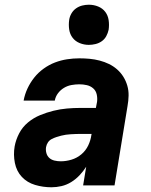

<svg xmlns="http://www.w3.org/2000/svg" viewBox="-20 -785 640 813"><path d="M198 8Q162 8 128.5 -2Q95 -12 72.5 -36Q50 -60 43 -95Q36 -130 42 -165Q47 -193 61 -220Q75 -247 98.5 -266.5Q122 -286 150 -297.5Q178 -309 206.5 -316Q235 -323 263.5 -325.5Q292 -328 320 -328H386L391 -354Q393 -370 389.5 -385.5Q386 -401 374.5 -411Q363 -421 347.5 -424.5Q332 -428 316 -428Q300 -428 283 -425Q266 -422 251 -413Q236 -404 225.5 -390Q215 -376 212 -359H80Q85 -386 96.5 -410.5Q108 -435 125 -456.5Q142 -478 165 -494.5Q188 -511 213 -520.5Q238 -530 264 -534Q290 -538 316 -538Q338 -538 359.5 -536Q381 -534 402 -528.5Q423 -523 441.5 -514Q460 -505 475.5 -491.5Q491 -478 502 -460.5Q513 -443 519 -422.5Q525 -402 524.5 -380Q524 -358 520 -336L465 0H332L345 -79Q333 -60 317 -43Q301 -26 281.5 -14Q262 -2 240.5 3Q219 8 198 8ZM237 -102Q260 -102 283 -109Q306 -116 324.5 -131.5Q343 -147 353.5 -169Q364 -191 367 -214L368 -218H320Q310 -218 299.5 -217.5Q289 -217 279 -216.5Q269 -216 259 -214.5Q249 -213 239 -210.5Q229 -208 218.5 -204.5Q208 -201 198.5 -196Q189 -191 183 -182Q177 -173 175 -162Q173 -149 176.5 -136.5Q180 -124 189 -116Q198 -108 211 -105Q224 -102 237 -102ZM356 -595Q336 -595 317.5 -602.5Q299 -610 287.5 -625Q276 -640 273 -660Q270 -680 273 -701Q275 -715 282.5 -728Q290 -741 302 -749.5Q314 -758 328 -761.5Q342 -765 356 -765Q377 -765 395.5 -757.5Q414 -750 425.5 -735Q437 -720 440 -700Q443 -680 440 -659Q437 -645 430 -632Q423 -619 411 -610.5Q399 -602 384.5 -598.5Q370 -595 356 -595Z"/></svg>

Font: Iosevka Curly XBdExObl
Style: Regular
Weight: 800
Width: 7
Italic angle: -9°
Monospace: yes
Designer: Belleve Invis
Foundry: Belleve Invis
Version: Version 11.1.0; ttfautohint (v1.8.3)